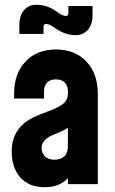

<svg xmlns="http://www.w3.org/2000/svg" viewBox="-20 -770 480 803"><path d="M162 -657V-628H61V-667Q61 -705 80.5 -727.5Q100 -750 132 -750Q177 -750 213 -724Q242 -703 255 -703Q266 -703 266 -716V-745H367V-706Q367 -668 347.5 -645.5Q328 -623 296 -623Q253 -623 211 -652Q186 -670 173 -670Q162 -670 162 -657ZM389 -378V0H264V-25Q229 13 167 13Q101 13 65 -28Q29 -69 29 -136Q29 -230 110 -274Q131 -286 176.5 -302.5Q222 -319 243 -335Q264 -351 264 -378V-388Q264 -411 251 -424.5Q238 -438 214 -438Q190 -438 177 -424.5Q164 -411 164 -388V-358H39V-378Q39 -462 86.5 -512.5Q134 -563 214 -563Q294 -563 341.5 -512.5Q389 -462 389 -378ZM208 -102Q232 -102 248 -115.5Q264 -129 264 -159V-236Q253 -227 225 -215.5Q197 -204 193 -202Q154 -182 154 -152Q154 -131 168 -116.5Q182 -102 208 -102Z"/></svg>

Font: Mohave Bold
Style: Regular
Weight: 700
Designer: Gumpita Rahayu
Foundry: Tokotype
Version: Version 2.002;PS 002.002;hotconv 1.0.88;makeotf.lib2.5.64775